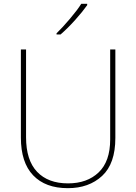

<svg xmlns="http://www.w3.org/2000/svg" viewBox="-20 -972 710 1002"><path d="M582 -714H555V-244Q555 -130 495 -72.5Q435 -15 335 -15Q231 -15 173.5 -75.5Q116 -136 116 -256V-714H89V-254Q89 -124 153 -57Q217 10 334 10Q444 10 513 -54Q582 -118 582 -252ZM435 -952H404Q384 -920 345 -874Q306 -828 275 -798V-792H296Q334 -825 372.5 -868Q411 -911 435 -945Z"/></svg>

Font: Noto Sans Display Thin
Style: Regular
Weight: 250
Designer: Monotype Design Team
Foundry: Monotype Imaging Inc.
Version: Version 1.900